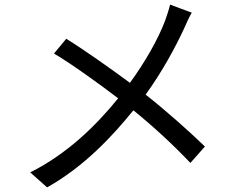

<svg xmlns="http://www.w3.org/2000/svg" viewBox="-20 -781 1040 832"><path d="M717 -761C712 -739 702 -710 695 -690C664 -609 608 -511 543 -422C461 -483 339 -569 267 -613L214 -549C289 -505 412 -416 492 -355C394 -234 269 -113 111 -34L184 31C345 -59 468 -192 558 -303C647 -231 736 -148 805 -75L868 -146C801 -211 699 -302 611 -371C682 -469 738 -572 778 -658C787 -679 800 -708 811 -726Z"/></svg>

Font: Noto Sans T Chinese Regular
Style: Regular
Weight: 400
Designer: Ryoko NISHIZUKA (kana & ideographs); Paul D. Hunt (Latin, Greek & Cyrillic); Wenlong ZHANG (bopomofo); Sandoll Communica
Foundry: Adobe Systems Incorporated
Version: Version 1.000;PS 1;hotconv 1.0.78;makeotf.lib2.5.61930